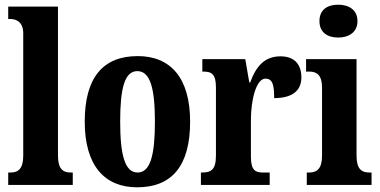

<svg xmlns="http://www.w3.org/2000/svg" viewBox="-20 -788 1619 818"><path d="M15 0H290V-53H282C249 -53 227 -67 227 -125V-760H15V-707H25C42 -707 79 -700 79 -646V-125C79 -67 56 -53 25 -53H15Z M564 10C713 10 790 -82 790 -270C790 -458 705 -549 567 -549C419 -549 341 -458 341 -270C341 -82 426 10 564 10ZM566 -53C512 -53 492 -128 492 -270C492 -412 511 -485 565 -485C620 -485 640 -412 640 -270C640 -128 621 -53 566 -53Z M836 0H1129V-53H1101C1069 -53 1049 -61 1049 -120V-277C1049 -361 1071 -453 1111 -453C1142 -453 1148 -425 1148 -370C1219 -370 1264 -397 1264 -458C1264 -510 1238 -548 1175 -548C1110 -548 1072 -509 1046 -437H1042L1025 -536H842V-483H845C881 -483 900 -474 900 -415V-125C900 -62 877 -53 840 -53H836Z M1421 -628C1465 -628 1503 -650 1503 -698C1503 -747 1465 -768 1421 -768C1375 -768 1341 -747 1341 -698C1341 -650 1375 -628 1421 -628ZM1287 0H1563V-53H1554C1521 -53 1499 -67 1499 -125V-536H1284V-483H1298C1329 -483 1352 -469 1352 -415V-125C1352 -68 1330 -53 1296 -53H1287Z"/></svg>

Font: Noto Serif Armenian ExtraCondensed ExtraBold
Style: Regular
Weight: 800
Width: 2
Designer: Monotype Design Team
Foundry: Monotype Imaging Inc.
Version: Version 2.008